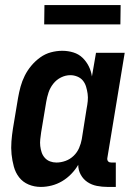

<svg xmlns="http://www.w3.org/2000/svg" viewBox="-20 -728 540 756"><path d="M141 8Q115 8 92.5 -1.5Q70 -11 55.5 -29.5Q41 -48 34.5 -72Q28 -96 25.5 -120.5Q23 -145 25 -171Q27 -197 31 -222L51 -342Q55 -365 61 -387Q67 -409 77.5 -430Q88 -451 103.5 -469.5Q119 -488 138.5 -502Q158 -516 180.5 -522Q203 -528 225 -528Q248 -528 269 -521.5Q290 -515 305 -500.5Q320 -486 329.5 -467Q339 -448 342 -427L358 -520H471L403 -108Q402 -104 402.5 -100Q403 -96 405.5 -93Q408 -90 411.5 -89Q415 -88 419 -88H436V8H403Q382 8 361.5 4Q341 0 324.5 -11Q308 -22 298 -40Q288 -58 288 -79Q277 -60 260.5 -43Q244 -26 224.5 -14.5Q205 -3 183.5 2.5Q162 8 141 8ZM202 -88Q220 -88 238 -94.5Q256 -101 270 -114.5Q284 -128 291.5 -145.5Q299 -163 302 -180L321 -300Q324 -315 325.5 -330Q327 -345 325 -359Q323 -373 319 -386.5Q315 -400 306.5 -410.5Q298 -421 284.5 -426.5Q271 -432 257 -432Q238 -432 220 -423Q202 -414 189.5 -398Q177 -382 171 -363.5Q165 -345 162 -327L142 -207Q140 -193 138.5 -179.5Q137 -166 138.5 -153Q140 -140 144 -128Q148 -116 156.5 -106.5Q165 -97 177 -92.5Q189 -88 202 -88ZM154 -632 155 -708H455L454 -632Z"/></svg>

Font: Iosevka Curly
Style: Bold Italic
Weight: 700
Italic angle: -9°
Monospace: yes
Designer: Belleve Invis
Foundry: Belleve Invis
Version: Version 22.1.2; ttfautohint (v1.8.4)